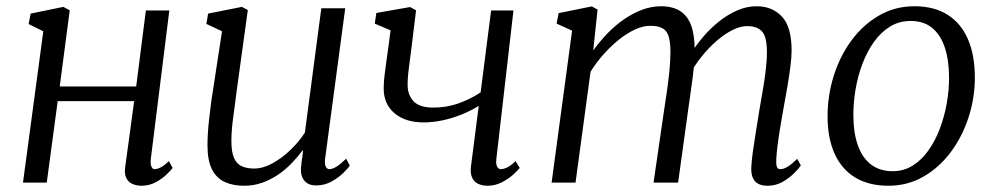

<svg xmlns="http://www.w3.org/2000/svg" viewBox="-20 -584 3180 614"><path d="M462.5 -77.5Q460.5 -59.5 464.2 -51.2Q468 -43 474 -43Q483 -43 494.2 -48.8Q505.5 -54.5 520 -69L532 -47Q527.5 -40.5 513.5 -26.8Q499.5 -13 478.5 -1.5Q457.5 10 432.5 10Q416 10 403 4Q390 -2 383.5 -15.5Q377 -29 380.5 -50.5L409 -260.5H164.5L129.5 0H53.5L118.5 -484L71.5 -507L78 -540.5L182.5 -562L203 -551L171 -307.5H415.5L446.5 -550.5H521.5Z M760.5 10Q725 10 698.8 -2Q672.5 -14 658 -42.2Q643.5 -70.5 643.5 -120Q643.5 -137 644.8 -158.2Q646 -179.5 648.8 -203.5Q651.5 -227.5 654.5 -251Q657.5 -274.5 661 -294.5L690 -484L640 -507.5L645.5 -540.5L753.5 -562L772.5 -552L736.5 -290.5Q734 -269.5 731.2 -249Q728.5 -228.5 725.8 -208.8Q723 -189 721.5 -170Q720 -151 720 -132.5Q720 -97 728.8 -78Q737.5 -59 754 -52Q770.5 -45 792.5 -45Q821 -45 851.5 -61.8Q882 -78.5 909.2 -104.8Q936.5 -131 955 -160L1007.5 -557.5H1084L1020 -79Q1017.5 -61 1021.5 -52Q1025.5 -43 1033 -43Q1043 -43 1056 -51Q1069 -59 1087 -76.5L1098.5 -54.5Q1094.5 -47.5 1079 -32Q1063.5 -16.5 1040.8 -3.8Q1018 9 991 9Q963.5 9 951.2 -9Q939 -27 943.5 -56Q943.5 -57.5 944 -62.8Q944.5 -68 945.8 -75Q947 -82 947.8 -89.2Q948.5 -96.5 949 -102.5L948 -103.5Q932 -82 912.2 -61.5Q892.5 -41 868.8 -25Q845 -9 818 0.5Q791 10 760.5 10Z M1310.5 -551 1296 -432.5Q1293.5 -411 1290.5 -390Q1287.5 -369 1285.5 -349.5Q1283.5 -330 1283.5 -312.5Q1283.5 -280.5 1302.5 -260.2Q1321.5 -240 1365.5 -240Q1408 -240 1445.2 -253Q1482.5 -266 1517 -288.5L1550.5 -550.5H1622L1567.5 -77.5Q1565 -59.5 1569.8 -51.2Q1574.5 -43 1581 -43Q1590.5 -43 1602.5 -48.8Q1614.5 -54.5 1628.5 -69L1642 -47Q1637 -40 1622.2 -26.5Q1607.5 -13 1585.8 -1.5Q1564 10 1539 10Q1522 10 1509 3.8Q1496 -2.5 1489.8 -16Q1483.5 -29.5 1486 -51L1511 -245.5Q1485.5 -229.5 1455.5 -217.5Q1425.5 -205.5 1394.5 -199Q1363.5 -192.5 1335 -192.5Q1276.5 -192.5 1241.8 -221.8Q1207 -251 1207 -301Q1207 -320 1209.8 -344Q1212.5 -368 1216.2 -392.5Q1220 -417 1222.5 -437L1229 -487L1178.5 -508.5L1183.5 -542.5L1291.5 -561.5Z M1891 -553.5 1877 -422.5Q1897.5 -451 1922.2 -476.8Q1947 -502.5 1975.2 -522Q2003.5 -541.5 2033.5 -552.8Q2063.5 -564 2093.5 -564Q2130.5 -564 2154.2 -549.2Q2178 -534.5 2189.8 -503.8Q2201.5 -473 2201.5 -423.5Q2201.5 -419.5 2201 -414.8Q2200.5 -410 2200.2 -404.5Q2200 -399 2199 -393L2186 -407Q2205 -438.5 2229.2 -466.8Q2253.5 -495 2281.2 -516.8Q2309 -538.5 2338.8 -551.2Q2368.5 -564 2399.5 -564Q2449.5 -564 2480.5 -531Q2511.5 -498 2511.5 -422.5Q2511.5 -400 2507.5 -369.8Q2503.5 -339.5 2498 -307Q2492.5 -274.5 2487 -245.5Q2482.5 -219 2477.2 -189.2Q2472 -159.5 2468 -130.2Q2464 -101 2462.5 -77Q2461.5 -60.5 2464 -51.8Q2466.5 -43 2474.5 -43Q2486 -43 2498.8 -50.8Q2511.5 -58.5 2529.5 -76L2541 -55Q2536 -47 2521 -31.5Q2506 -16 2483.8 -3Q2461.5 10 2434.5 10Q2416.5 10 2404.8 3.8Q2393 -2.5 2387.5 -15.2Q2382 -28 2382.5 -47.5Q2383.5 -70 2387.8 -100.5Q2392 -131 2397.5 -163.8Q2403 -196.5 2407.5 -226.5Q2412 -254.5 2418 -287.8Q2424 -321 2428.2 -354.8Q2432.5 -388.5 2432.5 -417.5Q2432.5 -466 2417 -483.2Q2401.5 -500.5 2369 -500.5Q2347.5 -500.5 2322.5 -488Q2297.5 -475.5 2272 -453.5Q2246.5 -431.5 2223.5 -402.8Q2200.5 -374 2183 -341.5L2200.5 -390Q2199 -367.5 2195.8 -341.5Q2192.5 -315.5 2188.8 -290Q2185 -264.5 2182 -242L2148.5 0H2070L2102.5 -223.5Q2107 -252.5 2112 -286.8Q2117 -321 2120.5 -355Q2124 -389 2124 -417.5Q2124 -466.5 2110 -484Q2096 -501.5 2059.5 -501.5Q2037 -501.5 2011.5 -490Q1986 -478.5 1960.2 -458Q1934.5 -437.5 1910.8 -411Q1887 -384.5 1868.5 -354.5L1820.5 0H1744L1809.5 -486L1760 -508.5L1766.5 -542L1872.5 -563.5Z M2904.5 -564Q2967 -564 3010 -537Q3053 -510 3075.2 -459Q3097.5 -408 3097.5 -336Q3097.5 -271 3077.5 -209.2Q3057.5 -147.5 3020.8 -98Q2984 -48.5 2933.2 -19.2Q2882.5 10 2821 10Q2759 10 2715.5 -16Q2672 -42 2649.2 -92Q2626.5 -142 2626.5 -212Q2626.5 -278.5 2646.2 -341.5Q2666 -404.5 2702.8 -454.5Q2739.5 -504.5 2790.8 -534.2Q2842 -564 2904.5 -564ZM2892 -517Q2855.5 -517 2826.2 -499Q2797 -481 2775 -450.2Q2753 -419.5 2738.2 -380.5Q2723.5 -341.5 2716.2 -299.5Q2709 -257.5 2709 -217.5Q2709 -159 2723.5 -118.8Q2738 -78.5 2766 -57.5Q2794 -36.5 2834.5 -36.5Q2870 -36.5 2898.8 -54.5Q2927.5 -72.5 2949.2 -103.2Q2971 -134 2985.5 -172.5Q3000 -211 3007.5 -252.8Q3015 -294.5 3015 -334.5Q3015 -391 3001.5 -431.8Q2988 -472.5 2961 -494.8Q2934 -517 2892 -517Z"/></svg>

Font: Merriweather 28pt Light
Style: Italic
Weight: 300
Italic angle: -7.8°
Version: Version 2.101